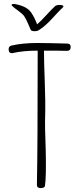

<svg xmlns="http://www.w3.org/2000/svg" viewBox="-20 -952 400 978"><path d="M248 -732Q211 -733 171 -733Q94 -733 39 -720Q24 -717 24 -701Q24 -681 41 -681Q43 -681 46 -682Q98 -694 172 -694Q172 -205 168 -10Q168 6 187 6Q207 6 209 -5Q216 -50 213 -184Q208 -314 210 -358Q212 -434 208 -536Q204 -641 204 -694H263Q291 -693 321 -693Q340 -693 340 -713Q340 -729 324 -730Q320 -730 248 -732ZM303 -919Q303 -927 281 -927Q270 -927 262 -922Q248 -910 216 -875Q187 -843 169 -828Q157 -861 139 -888Q117 -920 58 -931Q42 -934 39 -927Q39 -925 40 -924Q50 -913 72 -898Q95 -881 103 -870Q111 -859 124 -829Q136 -802 136 -801Q139 -793 157 -793Q169 -793 177 -798Q210 -818 248 -860Q287 -903 301 -915Q303 -917 303 -919Z"/></svg>

Font: Neythal
Style: Regular
Weight: 400
Designer: Tharique Azeez
Foundry: Tharique Azeez
Version: Version 0.44